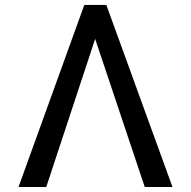

<svg xmlns="http://www.w3.org/2000/svg" viewBox="-20 -747 762 767"><path d="M558.2 0 360.1 -591.6 164.8 0H54L316.8 -727.3H404.8L669 0Z"/></svg>

Font: Inter Zeller
Style: Regular
Weight: 400
Designer: Rasmus Andersson; Joe Bland
Foundry: zeller
Version: Version 3.015;git-dec3a8cb1